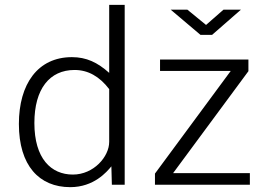

<svg xmlns="http://www.w3.org/2000/svg" viewBox="-20 -763 1096 793"><path d="M270 10C368 10 421 -53 440 -76L442 0H495V-743H431V-462C383 -505 337 -527 277 -527C136 -527 58 -416 58 -251C58 -79 142 10 270 10ZM903 -723 831 -660 754 -723H685L808 -619H856L975 -723ZM620 0H1012V-48H695L1006 -469V-517H641V-470H933L620 -46ZM281 -42C191 -42 122 -108 122 -255C122 -396 185 -474 288 -474C344 -474 391 -447 431 -395V-177C431 -116 367 -42 281 -42Z"/></svg>

Font: United Sans ExtraLight
Style: Regular
Weight: 200
Designer: Pablo Impallari, Rodrigo Fuenzalida (Modified by Dan O. Williams)
Version: Version 1.000;PS 001.000;hotconv 1.0.88;makeotf.lib2.5.64775